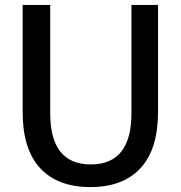

<svg xmlns="http://www.w3.org/2000/svg" viewBox="-20 -750 734 780"><path d="M184 -730V-290Q184 -82 349 -82Q514 -82 514 -290V-730H622V-295Q622 -144 551 -67Q480 10 347 10Q214 10 143 -67Q72 -144 72 -295V-730Z"/></svg>

Font: Mplus 1p Medium
Style: Regular
Weight: 500
Version: Version 1.061